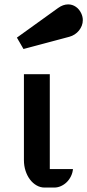

<svg xmlns="http://www.w3.org/2000/svg" viewBox="-20 -846 394 866"><path d="M87.9 -511.2H204.6V-83.5H309.1Q307.6 -66.4 300 -51Q292.5 -35.6 281 -24.4Q269.5 -13.2 254.9 -6.6Q240.2 0 224.1 0H181.2Q162.1 0 145 -9.8Q127.9 -19.5 115.2 -36.4Q102.5 -53.2 95.2 -75.7Q87.9 -98.1 87.9 -124ZM56.2 -676.3 242.2 -810.1Q264.6 -826.2 287.6 -826.2Q306.2 -826.2 322 -815.4Q337.9 -804.7 347.2 -784.2Q353.5 -770 353.5 -755.4Q353.5 -742.2 348.9 -730.2Q344.2 -718.3 336.2 -708.3Q328.1 -698.2 316.9 -690.9Q305.7 -683.6 293 -680.2L85.9 -625Z"/></svg>

Font: Atomic Age
Style: Regular
Weight: 400
Designer: James Grieshaber
Foundry: James Grieshaber
Version: Version 1.008; ttfautohint (v1.4.1) -l 6 -r 46 -G 0 -x 0 -H 